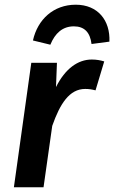

<svg xmlns="http://www.w3.org/2000/svg" viewBox="-20 -796 485 816"><path d="M194 -606C214 -655 246 -684 294 -684C339 -684 363 -658 369 -609L445 -619C449 -709 396 -776 302 -776C208 -776 140 -714 120 -624ZM370 -543C311 -543 257 -504 218 -426L222 -529H113L39 0H165L202 -261C235 -355 275 -418 342 -418C359 -418 370 -416 386 -412L423 -535C406 -540 390 -543 370 -543Z"/></svg>

Font: Fira Sans Medium
Style: Italic
Weight: 500
Italic angle: -8°
Designer: bBox Type GmbH & Carrois Corporate GbR & Edenspiekermann AG
Foundry: bBox Type GmbH & Carrois Corporate GbR & Edenspiekermann AG
Version: Version 4.301;PS 004.301;hotconv 1.0.88;makeotf.lib2.5.64775